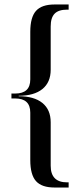

<svg xmlns="http://www.w3.org/2000/svg" viewBox="-20 -785 357 856"><path d="M48 -368Q115 -368 115 -431V-643Q115 -708 140.5 -736.5Q166 -765 223 -765H286V-742H279Q241 -742 223.5 -724Q206 -706 206 -667V-474Q206 -418 169 -388Q132 -358 63 -358V-356Q132 -356 169 -326Q206 -296 206 -240V-46Q206 28 279 28H286V51H223Q166 51 140.5 22.5Q115 -6 115 -71V-283Q115 -346 48 -346H31V-368Z"/></svg>

Font: Moniqa SemBd Heading
Style: Regular
Weight: 600
Designer: Rajesh Rajput
Foundry: Rajesh Rajput
Version: Version 1.000